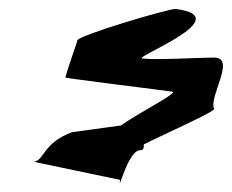

<svg xmlns="http://www.w3.org/2000/svg" viewBox="-20 -469 516 427"><path d="M56 -109 247 -69C242 -35 264 -135 292 -135C299 -135 300 -140 300 -148C352 -174 459 -221 456 -227C444 -254 506 -341 456 -341C423 -341 325 -335 296 -339C277 -342 510 -431 371 -449C358 -451 150 -389 152 -379C152 -376 124 -299 126 -297C98 -298 361 -266 364 -265C374 -261 288 -218 249 -190L140 -175C76 -151 80 -115 56 -109Z"/></svg>

Font: Corrode
Style: Ita
Weight: 400
Designer: Mew Too
Version: Version 0.532